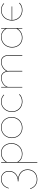

<svg xmlns="http://www.w3.org/2000/svg" viewBox="1458 -1906 738 3693"><g transform="rotate(-90 1826.5 -60.0)"><path d="M414 102Q414 155 390 198Q366 241 322.5 265Q279 289 221 289Q158 289 110 257Q62 225 37 153L47 150Q69 216 114.5 247.5Q160 279 221 279Q276 279 317.5 255.5Q359 232 381 192Q403 152 403 102Q403 19 343.5 -28Q284 -75 183 -75V-85Q269 -85 321 -132Q373 -179 373 -255Q373 -321 333.5 -360Q294 -399 229 -399Q169 -399 123.5 -364.5Q78 -330 57 -260L47 -263Q71 -340 118.5 -374.5Q166 -409 227 -409Q298 -409 341 -367.5Q384 -326 384 -255Q384 -188 344.5 -141Q305 -94 237 -81Q320 -70 367 -22Q414 26 414 102Z M918 -209Q918 -148 891 -100Q864 -52 817 -24.5Q770 3 711 3Q662 3 622 -17Q582 -37 555 -77V289H544V-406H555V-314Q619 -409 730 -409Q786 -409 828.5 -383Q871 -357 894.5 -311.5Q918 -266 918 -209ZM907 -209Q907 -264 884.5 -307Q862 -350 822 -374.5Q782 -399 730 -399Q620 -399 555 -296V-97Q580 -53 620 -30Q660 -7 711 -7Q767 -7 811.5 -33.5Q856 -60 881.5 -106Q907 -152 907 -209Z M1017 -201Q1017 -260 1044 -307.5Q1071 -355 1118 -382Q1165 -409 1224 -409Q1280 -409 1325 -382.5Q1370 -356 1395.5 -310Q1421 -264 1421 -206Q1421 -146 1394.5 -98.5Q1368 -51 1321 -24Q1274 3 1215 3Q1159 3 1113.5 -23.5Q1068 -50 1042.5 -96.5Q1017 -143 1017 -201ZM1410 -206Q1410 -261 1386 -305Q1362 -349 1319.5 -374Q1277 -399 1224 -399Q1168 -399 1123.5 -373.5Q1079 -348 1053.5 -303Q1028 -258 1028 -201Q1028 -146 1052 -101.5Q1076 -57 1119 -32Q1162 -7 1215 -7Q1271 -7 1315.5 -33Q1360 -59 1385 -104.5Q1410 -150 1410 -206Z M1519 -199Q1519 -258 1545 -306Q1571 -354 1617 -381.5Q1663 -409 1719 -409Q1797 -409 1852 -357L1845 -348Q1794 -399 1719 -399Q1665 -399 1622 -372.5Q1579 -346 1554.5 -300.5Q1530 -255 1530 -199Q1530 -143 1555 -99.5Q1580 -56 1623.5 -31.5Q1667 -7 1721 -7Q1760 -7 1794.5 -21Q1829 -35 1853 -61L1862 -53Q1836 -26 1799.5 -11.5Q1763 3 1721 3Q1664 3 1617.5 -22.5Q1571 -48 1545 -94Q1519 -140 1519 -199Z M2614 -249V0H2603V-249Q2603 -321 2572.5 -360Q2542 -399 2484 -399Q2425 -399 2376 -366.5Q2327 -334 2307 -283Q2309 -261 2309 -249V0H2298V-249Q2298 -321 2266.5 -360Q2235 -399 2177 -399Q2125 -399 2073.5 -369.5Q2022 -340 2001 -280V0H1990V-406H2001V-305Q2027 -357 2077.5 -383Q2128 -409 2178 -409Q2229 -409 2261.5 -381Q2294 -353 2304 -300Q2325 -348 2375.5 -378.5Q2426 -409 2486 -409Q2548 -409 2581 -367.5Q2614 -326 2614 -249Z M3133 -406V0H3122V-92Q3057 3 2947 3Q2891 3 2848 -23Q2805 -49 2781.5 -94.5Q2758 -140 2758 -197Q2758 -257 2785 -305.5Q2812 -354 2859 -381.5Q2906 -409 2963 -409Q3013 -409 3054 -387Q3095 -365 3122 -320V-406ZM3122 -111V-300Q3097 -348 3056 -373.5Q3015 -399 2964 -399Q2910 -399 2865 -373Q2820 -347 2794.5 -300.5Q2769 -254 2769 -197Q2769 -142 2791.5 -99Q2814 -56 2854.5 -31.5Q2895 -7 2947 -7Q3057 -7 3122 -111Z M3620 -53Q3594 -26 3557.5 -11.5Q3521 3 3479 3Q3422 3 3375.5 -22.5Q3329 -48 3303 -94Q3277 -140 3277 -199Q3277 -258 3303 -306Q3329 -354 3375 -381.5Q3421 -409 3477 -409Q3555 -409 3610 -357L3603 -348Q3552 -399 3477 -399Q3424 -399 3381.5 -373.5Q3339 -348 3314 -303.5Q3289 -259 3288 -204H3548V-194H3288Q3289 -140 3314 -97.5Q3339 -55 3382.5 -31Q3426 -7 3479 -7Q3518 -7 3552.5 -21Q3587 -35 3611 -61Z"/></g></svg>

Font: Ysabeau Infant Hairline
Style: Regular
Weight: 100
Designer: Christian Thalmann (Catharsis Fonts)
Version: Version 0.003